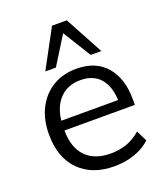

<svg xmlns="http://www.w3.org/2000/svg" viewBox="-140 -849 823 953"><g transform="rotate(-20 272.0 -372.0)"><path d="M48 0ZM302 9Q184 9 116 -59.5Q48 -128 48 -250Q48 -329 78 -387.5Q108 -446 161.5 -478.5Q215 -511 286 -511Q389 -511 444 -446.5Q499 -382 499 -273V-243H127Q128 -151 174.5 -104Q221 -57 304 -57Q349 -57 388 -70Q427 -83 464 -115L492 -58Q459 -26 408.5 -8.5Q358 9 302 9ZM286 -451Q219 -451 178 -409Q137 -367 129 -294H429Q426 -369 389.5 -410Q353 -451 286 -451ZM138 -551 247 -753H325L434 -551H378L286 -699L194 -551Z"/></g></svg>

Font: Winston
Style: Regular
Weight: 400
Designer: Original fonts by Vernon Adams / Changes by Cristiano Sobral
Foundry: Original fonts by Vernon Adams / Changes by Cristiano Sobral
Version: Version 2.503;July 17, 2020;FontCreator 13.0.0.2655 64-bit